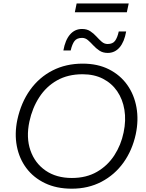

<svg xmlns="http://www.w3.org/2000/svg" viewBox="-20 -1100 858 1130"><path d="M402.5 10.5Q312.5 10.5 244.8 -22Q177 -54.5 135 -110.8Q93 -167 79 -240.2Q65 -313.5 82 -395Q104 -496.5 157.2 -570.8Q210.5 -645 289.2 -685.2Q368 -725.5 466.5 -725.5Q555 -725.5 621.2 -692Q687.5 -658.5 728.8 -600.5Q770 -542.5 783.2 -467.8Q796.5 -393 779 -310Q758.5 -215.5 706.8 -143.2Q655 -71 577.2 -30.2Q499.5 10.5 402.5 10.5ZM403 -52.5Q488 -52.5 550.8 -88.8Q613.5 -125 653 -186Q692.5 -247 707.5 -320.5Q722.5 -391.5 712.2 -453.8Q702 -516 669.8 -563Q637.5 -610 586 -636.5Q534.5 -663 466 -663Q379.5 -663 315.5 -626.8Q251.5 -590.5 210.8 -527.2Q170 -464 153 -384.5Q133 -290.5 159 -215.2Q185 -140 248.2 -96.2Q311.5 -52.5 403 -52.5ZM614 -788.5Q585.5 -788.5 565.2 -802Q545 -815.5 529 -833Q513 -850.5 497.5 -863.8Q482 -877 463 -877Q432.5 -877 418.5 -858.5Q404.5 -840 396 -803H353Q364 -864.5 392.2 -897Q420.5 -929.5 463 -929.5Q491.5 -929.5 511.5 -916.2Q531.5 -903 547.2 -885.5Q563 -868 578.5 -854.5Q594 -841 613.5 -841Q643.5 -841 657.2 -859.8Q671 -878.5 679 -915H722.5Q712 -854 684 -821.2Q656 -788.5 614 -788.5ZM420.5 -1028 431 -1079.5H737.5L726.5 -1028Z"/></svg>

Font: Commissioner Light
Style: Italic
Weight: 300
Italic angle: -12°
Designer: Kostas Bartsokas
Foundry: Kostas Bartsokas
Version: Version 1.000; ttfautohint (v1.8.3)